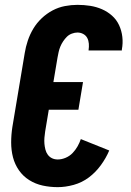

<svg xmlns="http://www.w3.org/2000/svg" viewBox="-20 -763 540 791"><path d="M218 8Q186 8 156 1.5Q126 -5 100.5 -21Q75 -37 58 -61.5Q41 -86 33.5 -115Q26 -144 26 -176Q26 -208 31 -240L82 -545Q86 -570 94.5 -595.5Q103 -621 117 -644.5Q131 -668 151.5 -687.5Q172 -707 196.5 -720Q221 -733 247.5 -738Q274 -743 299 -743Q326 -743 351.5 -739Q377 -735 400 -725Q423 -715 441.5 -698.5Q460 -682 470.5 -659.5Q481 -637 484 -611Q487 -585 482 -559V-555H345V-557Q347 -570 346 -583Q345 -596 339.5 -606.5Q334 -617 323 -623Q312 -629 299 -629Q288 -629 276 -624.5Q264 -620 255.5 -611.5Q247 -603 240 -592.5Q233 -582 228.5 -571Q224 -560 221.5 -548.5Q219 -537 217 -526L200 -425H322L303 -311H181L166 -221Q164 -208 163 -195.5Q162 -183 163 -171Q164 -159 167 -147Q170 -135 177 -125.5Q184 -116 194.5 -111Q205 -106 218 -106Q234 -106 250.5 -113Q267 -120 279 -132.5Q291 -145 299.5 -160Q308 -175 313 -190L430 -143Q417 -112 395.5 -82.5Q374 -53 346 -32Q318 -11 284 -1.5Q250 8 218 8Z"/></svg>

Font: Iosevka Curly Heavy
Style: Italic
Weight: 900
Italic angle: -9°
Monospace: yes
Designer: Belleve Invis
Foundry: Belleve Invis
Version: Version 22.1.2; ttfautohint (v1.8.4)